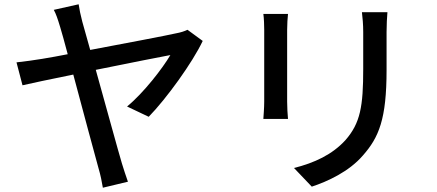

<svg xmlns="http://www.w3.org/2000/svg" viewBox="-20 -823 2040 896"><path d="M347 -803 231 -777C241 -759 249 -736 261 -696C268 -673 281 -627 296 -570C214 -554 140 -541 57 -532L85 -425C119 -433 213 -453 322 -475C368 -304 424 -93 440 -37C449 -7 456 28 460 53L577 25C569 2 555 -39 549 -60C531 -120 476 -322 427 -497C586 -529 745 -561 775 -566C740 -506 651 -390 573 -326L674 -278C757 -363 879 -532 926 -632L855 -684C841 -677 821 -671 804 -668C761 -658 566 -621 401 -590C387 -641 374 -687 364 -722C356 -753 350 -781 347 -803Z M1788 -766H1669C1672 -740 1675 -710 1675 -674V-502C1675 -327 1662 -249 1592 -169C1530 -101 1447 -63 1352 -39L1435 48C1508 24 1609 -22 1674 -98C1748 -182 1784 -267 1784 -496V-674C1784 -710 1786 -740 1788 -766ZM1324 -758H1209C1212 -737 1213 -702 1213 -684V-349C1213 -320 1210 -285 1209 -268H1324C1322 -288 1320 -323 1320 -349V-684C1320 -712 1322 -737 1324 -758Z"/></svg>

Font: DAIFUKU Sans JP Medium
Style: Regular
Weight: 500
Designer: Original font ‘Source Han Sans JP’ : Ryoko NISHIZUKA  (kana, bopomofo & ideographs); Paul D. Hunt (Latin, Greek & Cyrill
Foundry: Daifuku
Version: Version 1.000